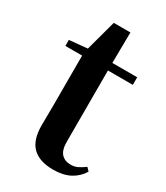

<svg xmlns="http://www.w3.org/2000/svg" viewBox="-179 -774 751 868"><g transform="rotate(30 196.5 -340.0)"><path d="M169.4 -496.1V-535.7H366.2V-496.1ZM245.1 16.2Q173.7 16.2 137.1 -19.3Q100.5 -54.8 100.5 -131.7Q100.5 -159.8 101 -182.4Q101.5 -205 101.5 -234.7V-496.1H14V-527.5L123.7 -538L105.1 -525.2L151.5 -695.8H238.3L236.2 -519.3V-508.7V-123.8Q236.2 -81.6 253.7 -62.3Q271.2 -43 302.3 -43Q322.4 -43 338 -50.4Q353.7 -57.9 373.7 -72.5L389.2 -56Q367.7 -21.1 332.3 -2.5Q296.9 16.2 245.1 16.2Z"/></g></svg>

Font: Noto Serif HK ExtraLight
Style: Regular
Weight: 200
Designer: Ryoko NISHIZUKA 西塚涼子 (kana & ideographs); Frank Grießhammer (Latin, Greek & Cyrillic); Wenlong ZHANG 张文龙 (bopomofo); San
Foundry: Adobe
Version: Version 2.002-H1;hotconv 1.1.0;makeotfexe 2.6.0